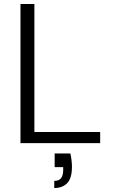

<svg xmlns="http://www.w3.org/2000/svg" viewBox="-20 -720 568 966"><path d="M83 0V-700H153V-56H484V0ZM253 226V190Q277 190 287.5 176Q298 162 298 135V121H255V52H334Q338 70 340 87.5Q342 105 342 119Q342 177 318 201.5Q294 226 253 226Z"/></svg>

Font: DM Sans 10pt Light
Style: Regular
Weight: 300
Version: Version 4.004;gftools[0.9.30]